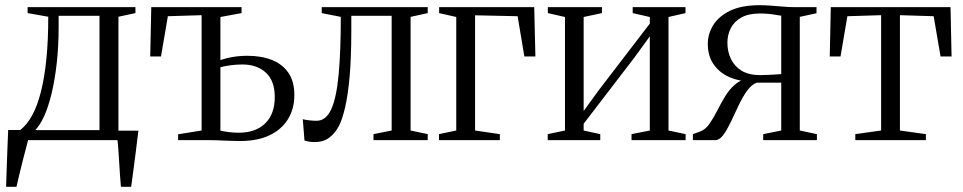

<svg xmlns="http://www.w3.org/2000/svg" viewBox="-20 -540 3711 740"><path d="M46 0V-34.5L57.5 -38.5Q83.5 -58.5 103.8 -95.2Q124 -132 137.8 -186.5Q151.5 -241 158.8 -313Q166 -385 166 -475.5L86.5 -489.5V-512.5H502V-489.5L436.5 -475.5V0ZM115.5 -38.5H363.5V-479H206V-437.5Q206 -360 198.5 -294.8Q191 -229.5 178.5 -178.2Q166 -127 149.8 -91.5Q133.5 -56 115.5 -38.5ZM3.5 180Q4.5 145.5 5.8 109.5Q7 73.5 8.5 36Q10 -1.5 11.5 -39H122.5L89 -3Q86 9.5 80.2 31Q74.5 52.5 67.8 78.8Q61 105 54.8 131.5Q48.5 158 43.5 180ZM446 180Q444 156.5 442.2 130.8Q440.5 105 439 80.2Q437.5 55.5 436 34.2Q434.5 13 432.5 -1.5L398.5 -36.5H513.5Q511 -16 508.2 5.5Q505.5 27 502.8 49.5Q500 72 497 94.2Q494 116.5 491.2 138.2Q488.5 160 485.5 180Z M906.5 3.5Q893 3.5 876.5 3Q860 2.5 843 1.8Q826 1 809.8 0.5Q793.5 0 779 0H666.5V-22.5L757 -37V-481.5L627 -477.5L600.5 -322.5H559L563 -512.5H911V-489.5L829.5 -474.5V-308.5Q843 -313 858.8 -316.8Q874.5 -320.5 893.2 -322.8Q912 -325 933.5 -325Q987 -325 1027.8 -309Q1068.5 -293 1091.5 -259.5Q1114.5 -226 1114.5 -174Q1114.5 -120.5 1089.8 -80.5Q1065 -40.5 1018.5 -18.5Q972 3.5 906.5 3.5ZM900 -28.5Q965.5 -28.5 1002.2 -64.5Q1039 -100.5 1039 -166Q1039 -228.5 1004.8 -260Q970.5 -291.5 914 -291.5Q891 -291.5 868.8 -288.5Q846.5 -285.5 829.5 -281V-36.5Q842.5 -33.5 860.8 -31Q879 -28.5 900 -28.5Z M1192 7.5Q1181 7.5 1171 5.8Q1161 4 1153.5 1.5L1147 -80.5Q1157 -78 1172.2 -76.2Q1187.5 -74.5 1200 -74.5Q1236.5 -74.5 1256.8 -119.2Q1277 -164 1285.2 -253.2Q1293.5 -342.5 1293.5 -475L1220 -489.5V-512.5H1628.5V-489.5L1562.5 -475V-37L1628.5 -23V0H1419.5V-23L1489.5 -37V-479H1334V-422Q1334 -314 1327.2 -241.8Q1320.5 -169.5 1310 -125.5Q1299.5 -81.5 1288 -58Q1273.5 -28.5 1250.5 -10.5Q1227.5 7.5 1192 7.5Z M1672 0V-23L1738.5 -37V-474.5L1672.5 -489.5V-512.5H2039L2043.5 -322.5H2001L1975 -477.5L1811 -481V-37L1906.5 -23V0Z M2091 0V-23L2157.5 -37V-474.5L2091.5 -489.5V-512.5H2300V-489.5L2229.5 -474.5V-112L2285.5 -189.5L2484.5 -449V-474.5L2418.5 -489.5V-512.5H2622V-489.5L2556.5 -474.5V-37L2622.5 -23V0H2414V-23L2484.5 -37V-400L2426.5 -320L2229.5 -63V-37L2293.5 -23V0Z M2650.5 0V-23L2677 -32.5Q2699 -40.5 2714.2 -62.5Q2729.5 -84.5 2743.8 -112.5Q2758 -140.5 2774.2 -167.8Q2790.5 -195 2813.2 -214.5Q2836 -234 2869.5 -237.5L2876.5 -226Q2832 -225.5 2793.5 -241.8Q2755 -258 2731.5 -290.5Q2708 -323 2708 -371Q2708 -408.5 2728.5 -442.5Q2749 -476.5 2793.2 -498.2Q2837.5 -520 2908 -520Q2927.5 -520 2951.2 -518.2Q2975 -516.5 2998.5 -514.5Q3022 -512.5 3040 -512.5H3127V-489L3062.5 -475V-37L3128.5 -23V0H2921.5V-23L2991 -37V-221.5H2897Q2876.5 -214 2859.2 -190Q2842 -166 2827 -134.2Q2812 -102.5 2797.8 -72.2Q2783.5 -42 2769 -21.5Q2754.5 -1 2738 0ZM2909.5 -250.5Q2920.5 -250.5 2936.5 -251.2Q2952.5 -252 2967.5 -252.8Q2982.5 -253.5 2991 -254.5V-479.5Q2981 -481 2967.5 -483.2Q2954 -485.5 2939 -486.8Q2924 -488 2909 -488Q2865 -488 2837.2 -472.5Q2809.5 -457 2796.5 -431.2Q2783.5 -405.5 2783.5 -375.5Q2783.5 -341.5 2797 -313Q2810.5 -284.5 2838.2 -267.5Q2866 -250.5 2909.5 -250.5Z M3276.5 0V-23L3376 -37V-481.5L3246 -477.5L3219.5 -322.5H3178L3182 -512.5H3643.5L3647.5 -322.5H3605L3578.5 -477.5L3448.5 -481.5V-37L3548.5 -23V0Z"/></svg>

Font: Merriweather 120pt Light
Style: Regular
Weight: 300
Version: Version 2.100